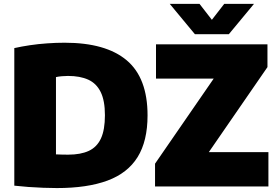

<svg xmlns="http://www.w3.org/2000/svg" viewBox="-20 -971 1447 1000"><path d="M276 8.5Q243.5 8.5 205.2 7Q167 5.5 128.2 2.8Q89.5 0 54.5 -4V-720.5Q92 -729 135.8 -735.5Q179.5 -742 225.8 -745.2Q272 -748.5 316.5 -748.5Q531 -748.5 639.8 -657Q748.5 -565.5 748.5 -370Q748.5 -236.5 696.8 -153Q645 -69.5 540 -30.5Q435 8.5 276 8.5ZM335.5 -165.5Q400 -165.5 442.5 -185.2Q485 -205 505.8 -250Q526.5 -295 526.5 -371Q526.5 -446.5 504.5 -491.5Q482.5 -536.5 439.8 -556Q397 -575.5 334 -575.5Q320.5 -575.5 302.5 -574Q284.5 -572.5 271.5 -569.5V-167Q289 -166 305 -165.8Q321 -165.5 335.5 -165.5ZM787.5 0V-118.5L1119.5 -600V-561.5H792.5V-740H1373V-621.5L1041 -140V-178.5H1378V0ZM995 -793 864 -951H1019L1098.5 -848.5H1068.5L1148 -951H1303L1172 -793Z"/></svg>

Font: Encode Sans Condensed Thin Black
Style: Regular
Weight: 900
Version: Version 3.002